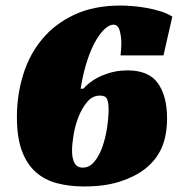

<svg xmlns="http://www.w3.org/2000/svg" viewBox="-20 -665 656 693"><path d="M415 -645Q434 -645 458.5 -643Q483 -641 508.5 -636.5Q534 -632 558.5 -624.5Q583 -617 602 -605L570 -465H415Q416 -476 417 -486Q418 -496 418 -507Q418 -533 412 -554.5Q406 -576 389 -576Q377 -576 361 -563Q345 -550 328 -522Q311 -494 296 -450Q281 -406 271 -345H281Q310 -377 352.5 -394Q395 -411 440 -411Q517 -411 550 -364.5Q583 -318 583 -238Q583 -177 564 -132.5Q545 -88 503 -55Q467 -27 412.5 -9.5Q358 8 284 8Q231 8 186.5 -3.5Q142 -15 109.5 -43.5Q77 -72 59 -120.5Q41 -169 41 -243Q41 -322 63.5 -395Q86 -468 132 -523.5Q178 -579 248.5 -612Q319 -645 415 -645ZM279 -60Q303 -60 321 -82Q339 -104 350 -136Q361 -168 366.5 -204.5Q372 -241 372 -270Q372 -294 366.5 -307Q361 -320 341 -320Q314 -320 295 -297.5Q276 -275 263.5 -243.5Q251 -212 245.5 -178Q240 -144 240 -121Q240 -93 249 -76.5Q258 -60 279 -60Z"/></svg>

Font: Racing Sans One
Style: Regular
Weight: 400
Designer: Pablo Impallari, Rodrigo Fuenzalida
Foundry: Pablo Impallari, Rodrigo Fuenzalida
Version: Version 1.001; ttfautohint (v0.8) -G 200 -r 50